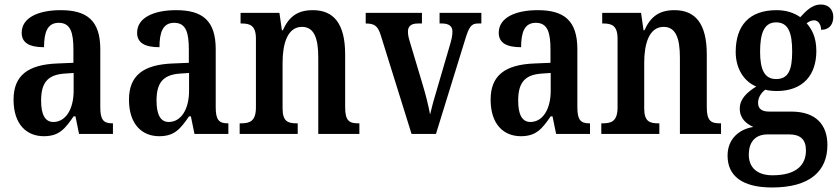

<svg xmlns="http://www.w3.org/2000/svg" viewBox="-20 -593 3714 850"><path d="M174 10C242 10 268 -23 306 -78H314L330 0H480V-47H477C438 -47 424 -63 424 -118V-375C424 -502 365 -548 249 -548C150 -548 76 -515 76 -448C76 -404 109 -384 175 -384C175 -450 190 -492 240 -492C293 -492 305 -448 305 -373V-315L234 -312C104 -307 40 -259 40 -152C40 -41 99 10 174 10ZM216 -53C179 -53 162 -87 162 -147C162 -222 187 -261 263 -267L306 -270V-191C306 -110 271 -53 216 -53Z M685 10C753 10 779 -23 817 -78H825L841 0H991V-47H988C949 -47 935 -63 935 -118V-375C935 -502 876 -548 760 -548C661 -548 587 -515 587 -448C587 -404 620 -384 686 -384C686 -450 701 -492 751 -492C804 -492 816 -448 816 -373V-315L745 -312C615 -307 551 -259 551 -152C551 -41 610 10 685 10ZM727 -53C690 -53 673 -87 673 -147C673 -222 698 -261 774 -267L817 -270V-191C817 -110 782 -53 727 -53Z M1041 0H1298V-47H1294C1255 -47 1231 -55 1231 -113V-315C1231 -398 1252 -474 1317 -474C1371 -474 1389 -423 1389 -338V0H1571V-47H1567C1528 -47 1508 -56 1508 -118V-352C1508 -489 1457 -548 1365 -548C1299 -548 1260 -521 1232 -459H1228L1217 -536H1045V-489H1050C1087 -489 1113 -480 1113 -422V-118C1113 -56 1086 -47 1047 -47H1041Z M1665 -439 1802 0H1910L2038 -414C2056 -474 2066 -489 2096 -489H2111V-536H1926V-489H1937C1968 -489 1983 -476 1983 -454C1983 -434 1979 -418 1971 -391L1916 -203C1902 -158 1890 -113 1884 -86C1878 -120 1865 -173 1851 -219L1795 -406C1790 -422 1786 -437 1786 -453C1786 -476 1799 -489 1830 -489H1848V-536H1599V-489C1637 -489 1652 -479 1665 -439Z M2286 10C2354 10 2380 -23 2418 -78H2426L2442 0H2592V-47H2589C2550 -47 2536 -63 2536 -118V-375C2536 -502 2477 -548 2361 -548C2262 -548 2188 -515 2188 -448C2188 -404 2221 -384 2287 -384C2287 -450 2302 -492 2352 -492C2405 -492 2417 -448 2417 -373V-315L2346 -312C2216 -307 2152 -259 2152 -152C2152 -41 2211 10 2286 10ZM2328 -53C2291 -53 2274 -87 2274 -147C2274 -222 2299 -261 2375 -267L2418 -270V-191C2418 -110 2383 -53 2328 -53Z M2642 0H2899V-47H2895C2856 -47 2832 -55 2832 -113V-315C2832 -398 2853 -474 2918 -474C2972 -474 2990 -423 2990 -338V0H3172V-47H3168C3129 -47 3109 -56 3109 -118V-352C3109 -489 3058 -548 2966 -548C2900 -548 2861 -521 2833 -459H2829L2818 -536H2646V-489H2651C2688 -489 2714 -480 2714 -422V-118C2714 -56 2687 -47 2648 -47H2642Z M3398 237C3565 237 3643 165 3643 49C3643 -38 3595 -99 3483 -99H3386C3354 -99 3336 -110 3336 -138C3336 -164 3353 -185 3368 -196C3379 -192 3405 -190 3418 -190C3538 -190 3594 -264 3594 -367C3594 -427 3575 -463 3551 -490C3561 -497 3570 -503 3585 -503C3601 -503 3615 -486 3615 -461C3654 -461 3669 -488 3669 -518C3669 -548 3651 -573 3614 -573C3572 -573 3544 -539 3523 -517C3497 -535 3463 -548 3418 -548C3296 -548 3237 -479 3237 -363C3237 -289 3274 -232 3328 -210C3285 -183 3255 -154 3255 -112C3255 -67 3286 -44 3315 -31C3252 -21 3201 22 3201 96C3201 186 3266 237 3398 237ZM3416 -243C3364 -243 3345 -286 3345 -364C3345 -446 3363 -494 3416 -494C3470 -494 3487 -448 3487 -365C3487 -285 3471 -243 3416 -243ZM3400 183C3330 183 3295 147 3295 92C3295 21 3339 2 3377 2H3473C3522 2 3548 23 3548 73C3548 137 3506 183 3400 183Z"/></svg>

Font: Noto Serif Ethiopic Condensed SemiBold
Style: Regular
Weight: 600
Width: 3
Designer: Monotype Design Team
Foundry: Monotype Imaging Inc.
Version: Version 2.102